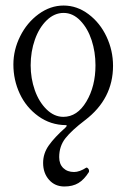

<svg xmlns="http://www.w3.org/2000/svg" viewBox="-20 -445 461 700"><path d="M214.8 234.9Q180.2 234.9 158.7 210.4Q137.2 186 137.2 148.9Q137.2 114.3 158 85Q178.7 55.7 217.8 21Q227.5 11.7 220.2 11.2Q164.1 10.7 119.6 -21.5Q75.2 -53.7 52 -103.5Q28.8 -153.3 28.8 -210Q28.8 -263.2 53.5 -312.7Q78.1 -362.3 120.8 -393.6Q163.6 -424.8 211.9 -424.8Q260.7 -424.8 302.7 -393.3Q344.7 -361.8 368.4 -311.3Q392.1 -260.7 392.1 -205.1Q392.1 -84.5 290 -6.8Q241.2 30.3 218.5 59.1Q195.8 87.9 195.8 127.9Q195.8 153.3 210.7 167.7Q225.6 182.1 250 182.1Q270 182.1 294.9 166Q299.3 166 302.5 170.9Q305.7 175.8 304.2 182.1Q286.6 210 265.9 222.4Q245.1 234.9 214.8 234.9ZM210.9 -19Q261.7 -19 294.9 -74.7Q328.1 -130.4 328.1 -207Q328.1 -255.4 314 -298.6Q299.8 -341.8 272.7 -369.9Q245.6 -397.9 211.9 -397.9Q178.2 -397.9 150.4 -371.1Q122.6 -344.2 107.2 -300.5Q91.8 -256.8 91.8 -207Q91.8 -159.2 106.9 -116.2Q122.1 -73.2 149.9 -46.1Q177.7 -19 210.9 -19Z"/></svg>

Font: Junicode SmCond Light
Style: Regular
Weight: 300
Width: 4
Designer: Peter S. Baker
Version: Version 2.206